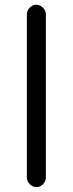

<svg xmlns="http://www.w3.org/2000/svg" viewBox="-20 -595 303 799"><path d="M170.9 143.6V-535.2Q170.9 -550.8 158.7 -563Q146.5 -575.2 130.9 -575.2Q115.2 -575.2 103.5 -563Q91.8 -550.8 91.8 -535.2V143.6Q91.8 159.2 104 171.4Q116.2 183.6 131.8 183.6Q147.5 183.6 159.2 171.4Q170.9 159.2 170.9 143.6Z"/></svg>

Font: FakePearl
Style: Light
Weight: 350
Version: Version 1.2